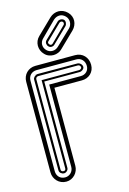

<svg xmlns="http://www.w3.org/2000/svg" viewBox="-116 -810 585 868"><g transform="rotate(-15 176.5 -376.5)"><path d="M141.1 -424.1H269.8Q282 -424.1 292.7 -428.2Q303.5 -432.4 311.4 -439.9Q319.3 -447.5 323.9 -458.1Q328.4 -468.8 328.4 -481.7Q328.4 -494.9 324 -506Q319.6 -517.1 311.8 -525.1Q304 -533.2 293.2 -537.7Q282.5 -542.2 269.8 -542.2L83.7 -542Q71 -542 60.3 -537.5Q49.6 -533 41.6 -525Q33.7 -517.1 29.3 -506.3Q24.9 -495.6 24.9 -482.9V-59.1Q24.9 -46.6 29.5 -35.9Q34.2 -25.1 42.1 -17.1Q50 -9 60.8 -4.5Q71.5 0 84 0Q96.4 0 106.8 -4.9Q117.2 -9.8 124.9 -17.9Q132.6 -26.1 136.8 -36.7Q141.1 -47.4 141.1 -59.1ZM44.9 -482.9Q44.9 -491.5 47.7 -498.7Q50.5 -505.9 55.7 -511Q60.8 -516.1 68 -519Q75.2 -522 83.7 -522L269.8 -522.2Q278.3 -522.2 285.4 -519.2Q292.5 -516.1 297.6 -510.7Q302.7 -505.4 305.5 -497.9Q308.3 -490.5 308.3 -481.7Q308.3 -473.1 305.4 -466.3Q302.5 -459.5 297.4 -454.5Q292.2 -449.5 285.3 -446.8Q278.3 -444.1 270 -444.1H122.1V-59.1Q122.1 -51.3 119.3 -44.2Q116.5 -37.1 111.3 -31.7Q106.2 -26.4 99.2 -23.2Q92.3 -20 84 -20Q75.4 -20 68.2 -22.8Q61 -25.6 55.9 -30.8Q50.8 -35.9 47.9 -43.1Q44.9 -50.3 44.9 -59.1ZM62 -482.9V-59.1Q62 -54.7 63.8 -50.9Q65.7 -47.1 68.8 -44.6Q72 -42 75.9 -40.5Q79.8 -39.1 84 -39.1Q87.4 -39.1 90.9 -40.6Q94.5 -42.2 97.4 -44.9Q100.3 -47.6 102.2 -51.3Q104 -54.9 104 -59.1V-463.1H269.5Q273.2 -463.1 277.2 -464.6Q281.2 -466.1 284.4 -468.6Q287.6 -471.2 289.7 -474.5Q291.7 -477.8 291.7 -481.7Q291.7 -485.8 289.8 -489.7Q287.8 -493.7 284.8 -496.6Q281.7 -499.5 277.7 -501.3Q273.7 -503.2 269.5 -503.2Q214.8 -503.4 177.7 -503.5Q140.6 -503.7 117.1 -503.7Q93.5 -503.7 81.8 -503.7Q70.1 -503.7 66.2 -503.5Q62.3 -503.4 64.2 -503.4Q66.2 -503.4 70.3 -503.3Q74.5 -503.2 78.6 -503.2Q82.8 -503.2 83.3 -503.2Q79.1 -502.9 75.3 -501.2Q71.5 -499.5 68.6 -496.8Q65.7 -494.1 63.8 -490.5Q62 -486.8 62 -482.9ZM72 -482.2Q72 -486.8 75.4 -490.4Q78.9 -493.9 84.2 -493.9L269.8 -494.1Q274.2 -494.1 278 -490.7Q281.7 -487.3 281.7 -481.7Q281.7 -478 277.6 -475.1Q273.4 -472.2 269.8 -472.2H94V-59.1Q94 -55.2 91.7 -52.1Q89.4 -49.1 84 -49.1Q79.3 -49.1 75.7 -51.4Q72 -53.7 72 -59.1ZM254.2 -687Q255.6 -687.7 256.5 -689.7Q257.3 -691.7 257.6 -694.1Q257.8 -696.5 257.2 -698.6Q256.6 -700.7 255.1 -701.9Q251.2 -705.8 246.3 -705.1Q241.5 -704.3 239 -701.9L169.2 -634Q165.3 -630.9 166.1 -626.5Q167 -622.1 170.2 -618.9Q173.8 -615.2 178 -615.6Q182.1 -616 185.1 -618.9ZM232.2 -709Q234.6 -711.9 238.8 -713.5Q242.9 -715.1 247.3 -715.1Q251.7 -715.1 256 -713.5Q260.3 -711.9 263.2 -709Q265.6 -706.3 266.6 -702.4Q267.6 -698.5 267.2 -694.5Q266.8 -690.4 265.3 -686.5Q263.7 -682.6 261 -679.9L191.2 -612.1Q188.2 -609.1 184.3 -607.7Q180.4 -606.2 176.4 -606.3Q172.4 -606.4 168.8 -607.9Q165.3 -609.4 163.1 -612.1Q160.4 -614.5 158.7 -618.2Q157 -621.8 156.6 -625.7Q156.2 -629.6 157.5 -633.7Q158.7 -637.7 162.1 -641.1ZM150.1 -653.1Q144 -647.5 140.9 -640.4Q137.7 -633.3 137.7 -625.9Q137.7 -618.4 140.7 -611.2Q143.8 -604 150.1 -597.9Q155.8 -592.3 162.7 -589.7Q169.7 -587.2 177 -587.3Q184.3 -587.4 191.4 -590.5Q198.5 -593.5 204.1 -599.1L274.2 -666Q279.8 -671.6 282.7 -678.7Q285.6 -685.8 285.8 -693.1Q285.9 -700.4 283.3 -707.8Q280.8 -715.1 275.1 -720.9Q262.2 -733.9 247.1 -733.6Q231.9 -733.4 219 -721.9ZM217 -585Q209.2 -576.7 198.5 -572.3Q187.7 -567.9 176.4 -567.7Q165 -567.6 154.2 -571.8Q143.3 -575.9 135 -585Q126.5 -593.5 122.2 -604.4Q117.9 -615.2 117.9 -626.5Q117.9 -637.7 122.4 -648.6Q127 -659.4 136 -668L206.1 -736.1Q215.1 -744.6 225.8 -748.9Q236.6 -753.2 247.7 -753.2Q258.8 -753.2 269.4 -748.7Q280 -744.1 289.1 -735.1Q298.1 -726.1 302.1 -715.3Q306.2 -704.6 305.7 -693.6Q305.2 -682.6 300.4 -672.1Q295.7 -661.6 287.1 -653.1Z"/></g></svg>

Font: TafelwerkOT
Style: Regular
Weight: 400
Designer: Peter Wiegel
Foundry: Peter Wiegel, based on an original design named Oxford by Christine Lord, 1969
Version: Version 1.000